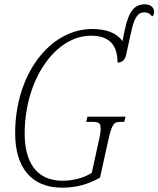

<svg xmlns="http://www.w3.org/2000/svg" viewBox="-20 -857 732 887"><path d="M266 10C333 10 385 -5 442 -36L480 -208C498 -289 507 -294 539 -294H554L560 -318H384L378 -294H404C436 -294 445 -290 445 -262C445 -251 443 -233 437 -209L404 -59C372 -36 317 -22 269 -22C142 -22 94 -117 94 -239C94 -490 236 -692 400 -692C481 -692 523 -653 523 -568C546 -568 559 -581 564 -610L585 -705C601 -782 619 -800 648 -800C662 -800 673 -794 683 -781C690 -787 692 -794 692 -803C692 -818 680 -837 649 -837C601 -837 574 -806 555 -712L546 -667C519 -705 471 -723 406 -723C209 -723 50 -512 50 -242C50 -87 122 10 266 10Z"/></svg>

Font: Noto Serif Condensed ExtraLight
Style: Italic
Weight: 200
Width: 3
Italic angle: -12°
Designer: Monotype Design Team
Foundry: Monotype Imaging Inc.
Version: Version 2.013